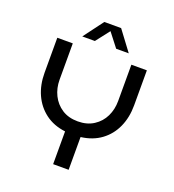

<svg xmlns="http://www.w3.org/2000/svg" viewBox="-155 -999 1011 1118"><g transform="rotate(20 350.5 -440.0)"><path d="M302 0V-203Q229 -212 178 -250.5Q127 -289 100 -348.5Q73 -408 73 -483V-700H169V-475Q169 -423 190.5 -379.5Q212 -336 252.5 -309.5Q293 -283 351 -283Q408 -283 449 -309.5Q490 -336 511 -379.5Q532 -423 532 -475V-700H628V-483Q628 -408 601 -348Q574 -288 522.5 -250Q471 -212 398 -203V0ZM207 -757 299 -880H403L495 -757H417L351 -842L285 -757Z"/></g></svg>

Font: MuseoModerno
Style: Regular
Weight: 400
Designer: Pablo Cosgaya, Héctor Gatti, Marcela Romero, and the Authors of The MuseoModerno Project.
Foundry: Omnibus-Type Team
Version: Version 1.001